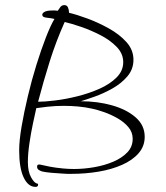

<svg xmlns="http://www.w3.org/2000/svg" viewBox="-20 -657 648 751"><path d="M119 74Q90 74 72.5 37Q55 0 55 -69Q55 -107 64.5 -162.5Q74 -218 89 -281Q104 -344 122.5 -403.5Q141 -463 159.5 -510.5Q178 -558 193 -583Q180 -586 165 -587.5Q150 -589 147 -594Q142 -602 151.5 -609Q161 -616 185 -616Q190 -616 195 -616Q200 -616 206 -615Q211 -623 216.5 -630Q222 -637 232 -637Q242 -637 246 -627.5Q250 -618 250 -607Q280 -600 322 -584.5Q364 -569 405.5 -546Q447 -523 474.5 -492.5Q502 -462 502 -423Q502 -386 478 -358Q454 -330 419 -310.5Q384 -291 350 -279Q316 -267 296 -261Q361 -261 418 -245Q475 -229 510.5 -198Q546 -167 546 -122Q546 -85 522 -57.5Q498 -30 457 -12Q416 6 365 14.5Q314 23 260 23Q251 23 242.5 23Q234 23 225 22Q205 21 182.5 19Q160 17 146 14Q141 13 133 8.5Q125 4 125 -5Q125 -16 138 -13Q155 -9 175.5 -5Q196 -1 227 2Q237 3 248 3.5Q259 4 270 4Q308 4 348.5 -3Q389 -10 423 -24.5Q457 -39 478 -61Q499 -83 499 -114Q499 -140 482 -160Q465 -180 439.5 -194.5Q414 -209 387 -218.5Q360 -228 340 -232Q313 -238 285 -240.5Q257 -243 229 -243Q197 -243 165 -239.5Q133 -236 122 -234Q117 -212 109 -174.5Q101 -137 95 -96Q89 -55 89 -23Q89 14 101.5 36.5Q114 59 125 61Q129 61 129 65Q129 74 119 74ZM129 -259Q154 -259 195.5 -264Q237 -269 283 -280.5Q329 -292 369.5 -310Q410 -328 436 -354Q462 -380 462 -414Q462 -447 436.5 -473.5Q411 -500 373 -519.5Q335 -539 297 -552Q259 -565 233 -571Q199 -495 174.5 -417Q150 -339 129 -259Z"/></svg>

Font: Moon Dance
Style: Regular
Weight: 400
Designer: Robert E. Leuschke
Foundry: Robert E. Leuschke
Version: Version 1.010; ttfautohint (v1.8.3)